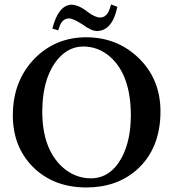

<svg xmlns="http://www.w3.org/2000/svg" viewBox="-20 -824 770 854"><path d="M424.8 -746.1Q450.2 -746.1 463.4 -773.4Q469.2 -786.1 474.1 -804.2L502 -793.9Q480 -687 411.1 -686Q385.3 -686.5 346.2 -715.8Q306.2 -741.2 288.1 -742.2Q259.3 -742.2 246.1 -710Q242.7 -700.7 238.8 -689L212.9 -696.8Q238.8 -798.8 295.9 -803.2Q330.6 -802.7 370.1 -771Q402.3 -746.6 424.8 -746.1ZM351.1 -617.2Q274.9 -617.2 223.1 -542.5Q168.5 -462.4 168 -328.1Q168 -163.6 256.8 -81.5Q312.5 -31.2 383.8 -30.8Q471.2 -30.8 521.5 -123Q561.5 -198.2 562 -310.1Q562 -491.2 468.3 -572.8Q416.5 -616.7 351.1 -617.2ZM693.8 -329.1Q693.8 -162.1 587.4 -67.9Q498.5 9.8 363.8 9.8Q215.8 9.8 123 -85Q37.1 -174.3 37.1 -311Q37.1 -463.4 133.3 -563Q226.1 -657.7 362.8 -658.2Q500 -658.2 595.2 -567.4Q693.4 -473.1 693.8 -329.1Z"/></svg>

Font: Linux Libertine O
Style: Semibold
Weight: 700
Designer: Philipp H. Poll
Foundry: Philipp H. Poll
Version: Version 5.0.0